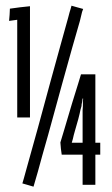

<svg xmlns="http://www.w3.org/2000/svg" viewBox="-20 -665 403 691"><path d="M279.3 -309.6Q279.3 -309.6 279.3 -309.6Q279.3 -309.6 279.3 -309.6Q278.3 -303.7 278.3 -295.9Q278.3 -289.1 278.3 -282.2Q277.3 -275.4 277.3 -268.6Q277.3 -262.7 277.3 -256.8Q277.3 -256.8 277.3 -243.2Q277.3 -229.5 277.3 -211.9Q277.3 -190.4 277.3 -170.9Q277.3 -151.4 277.3 -151.4Q277.3 -151.4 257.8 -151.4Q238.3 -151.4 238.3 -151.4Q238.3 -151.4 242.2 -165Q245.1 -178.7 250 -195.3Q255.9 -217.8 261.7 -236.3Q266.6 -255.9 266.6 -255.9Q266.6 -255.9 266.6 -255.9Q266.6 -255.9 266.6 -255.9Q268.6 -262.7 269.5 -269.5Q271.5 -276.4 273.4 -283.2Q273.4 -290 275.4 -296.9Q276.4 -304.7 277.3 -310.5Q277.3 -310.5 278.3 -310.5Q279.3 -309.6 279.3 -309.6ZM340.8 -108.4Q340.8 -108.4 340.8 -129.9Q340.8 -151.4 340.8 -151.4Q340.8 -151.4 332 -151.4Q323.2 -151.4 323.2 -151.4Q323.2 -151.4 323.2 -182.6Q323.2 -214.8 323.2 -255.9Q323.2 -305.7 323.2 -351.6Q323.2 -397.5 323.2 -397.5Q323.2 -397.5 296.9 -397.5Q271.5 -397.5 271.5 -397.5Q271.5 -397.5 261.7 -365.2Q252 -334 239.3 -293Q224.6 -242.2 210.9 -197.3Q197.3 -152.3 197.3 -152.3Q197.3 -152.3 199.2 -129.9Q202.1 -108.4 202.1 -108.4Q202.1 -108.4 239.3 -108.4Q277.3 -108.4 277.3 -108.4Q277.3 -108.4 277.3 -93.8Q277.3 -80.1 277.3 -62.5Q277.3 -40 277.3 -19.5Q277.3 0 277.3 0Q277.3 0 299.8 0Q323.2 0 323.2 0Q323.2 0 323.2 -13.7Q323.2 -28.3 323.2 -45.9Q323.2 -68.4 323.2 -87.9Q323.2 -108.4 323.2 -108.4Q323.2 -108.4 332 -108.4Q340.8 -108.4 340.8 -108.4ZM279.3 -632.8Q279.3 -632.8 257.8 -638.7Q237.3 -644.5 237.3 -644.5Q237.3 -644.5 234.4 -633.8Q230.5 -622.1 225.6 -602.5Q214.8 -565.4 198.2 -503.9Q181.6 -442.4 162.1 -373Q138.7 -288.1 116.2 -204.1Q92.8 -120.1 78.1 -67.4Q70.3 -38.1 65.4 -21.5Q60.5 -4.9 60.5 -4.9Q60.5 -4.9 81.1 1Q100.6 6.8 100.6 6.8Q100.6 6.8 116.2 -46.9Q130.9 -101.6 153.3 -179.7Q165 -222.7 177.7 -268.6Q190.4 -315.4 203.1 -361.3Q222.7 -429.7 239.3 -491.2Q256.8 -552.7 267.6 -589.8Q272.5 -610.4 275.4 -622.1Q279.3 -632.8 279.3 -632.8ZM87.9 -242.2Q87.9 -242.2 87.9 -293.9Q87.9 -345.7 87.9 -412.1Q87.9 -441.4 87.9 -470.7Q87.9 -500 87.9 -526.4Q87.9 -575.2 87.9 -609.4Q87.9 -642.6 87.9 -642.6Q87.9 -642.6 51.8 -638.7Q15.6 -633.8 15.6 -633.8Q15.6 -633.8 14.6 -612.3Q12.7 -589.8 12.7 -589.8Q12.7 -589.8 27.3 -591.8Q42 -593.8 42 -593.8Q42 -593.8 42 -585Q42 -575.2 42 -559.6Q42 -530.3 42 -484.4Q42 -438.5 42 -391.6Q42 -333 42 -287.1Q42 -242.2 42 -242.2Q42 -242.2 65.4 -242.2Q87.9 -242.2 87.9 -242.2Z"/></svg>

Font: AgendaMediumCondGoodkids
Style: AgendaMediumCondGoodkids
Weight: 500
Designer: ""
Version: ""